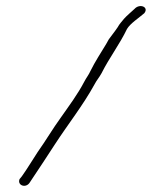

<svg xmlns="http://www.w3.org/2000/svg" viewBox="-20 -535 493 624"><path d="M76.8 58 83.4 48C108.1 12 133.4 -28 158.5 -66C200.7 -131 249.4 -192 287.3 -261C294.6 -275 301.7 -282 310 -297C335 -347 368.9 -391 392.8 -441C403.7 -459 430.4 -476 448.9 -492C465.1 -512 434.2 -525 417.1 -506C407.7 -497 391.7 -484 383.1 -474C376.8 -466 367.2 -456 362.8 -447L355.1 -436C348.6 -427 341 -417 333.5 -407L325.1 -392C308.8 -365 289.1 -335 274.3 -305C268.1 -291 260.8 -283 253.6 -269C232.1 -228 204.3 -191 178.4 -154C151.5 -117 128.2 -77 102.5 -41C84.1 -13 68.9 13 51 38L43.6 47C35.2 67.4 64.1 78.4 76.8 58Z"/></svg>

Font: CiSf OpenHand
Style: SquObl
Weight: 400
Foundry: Cannot Into Space Fonts
Version: Version 0.7892